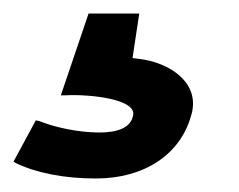

<svg xmlns="http://www.w3.org/2000/svg" viewBox="-25 -34 354 284"><path d="M-5 205 -2 207C29 222 70 230 117 230C188 230 242 195 258 136C272 88 225 58 180 53C177 53 175 52 171 52L181 -14H106L65 107H71C110 105 176 113 172 136C169 155 149 162 122 162C90 162 55 154 33 145L28 144Z"/></svg>

Font: Charger Pro
Style: BdObl
Weight: 700
Designer: Jasper
Foundry: Cannot Into Space Fonts
Version: Version 1.09